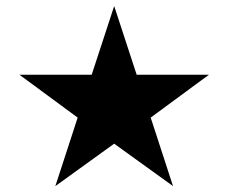

<svg xmlns="http://www.w3.org/2000/svg" viewBox="-20 -783 763 641"><path d="M75.6 -533.5H286.1L351.6 -733.5L361.2 -762.7L370.8 -733.5L436.3 -533.5H646.9H677.6L652.9 -515.4L483.1 -390.4L548.1 -190.9L557.7 -161.7L532.5 -179.8L361.2 -303.3L189.9 -179.8L164.7 -161.7L174.3 -190.9L239.3 -390.4L69.5 -515.4L44.8 -533.5Z"/></svg>

Font: Vazir FD Medium
Style: Regular
Weight: 500
Foundry: DejaVu fonts team - Redesigned by Saber Rastikerdar
Version: Version 21.10;October 20, 2019;FontCreator 12.0.0.2547 64-bi